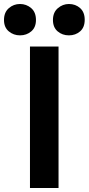

<svg xmlns="http://www.w3.org/2000/svg" viewBox="-75 -941 444 961"><path d="M75 0V-708H218V0ZM270 -764Q237 -764 213.5 -784Q190 -804 190 -841Q190 -879 214.5 -900Q239 -921 270 -921Q303 -921 326 -900.5Q349 -880 349 -842Q349 -804 326 -784Q303 -764 270 -764ZM25 -764Q-7 -764 -31 -784Q-55 -804 -55 -841Q-55 -879 -31 -900Q-7 -921 25 -921Q57 -921 81 -900.5Q105 -880 105 -841Q105 -804 81.5 -784Q58 -764 25 -764Z"/></svg>

Font: Onest
Style: Bold
Weight: 700
Designer: Dmitri Voloshin, Andrey Kudryavtsev
Foundry: Dmitri Voloshin, Andrey Kudryavtsev
Version: Version 1.000;gftools[0.9.33]